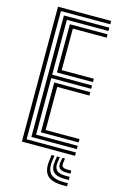

<svg xmlns="http://www.w3.org/2000/svg" viewBox="-145 -859 688 1100"><g transform="rotate(15 199.5 -309.5)"><path d="M55.5 0V-800H370.8V-780.2H78.2V-19.8H370.8V0ZM147 -79.5V-375H360.8V-355H170V-99.2H370.8V-79.5ZM101.2 -39.8V-760.2H370.8V-740.5H124V-414.8H360.8V-394.8H124V-59.5H370.8V-39.8ZM147 -434.5V-720.5H370.8V-700.8H170V-454.5H360.8V-434.5ZM257 30 252.2 63.8Q245.5 115.2 268.4 138.6Q291.2 162 349.2 162H372V180.8H349.2Q281.2 180.8 254.4 152.9Q227.5 125 235.5 63.8L240 30ZM319.5 30 315.5 57Q313.2 72.8 321 80Q328.8 87.2 349.2 87.2H372V105.5H349.2Q319 105.5 307 93.8Q295 82 299.2 57L304 30ZM288.8 30 284.2 60.5Q279.2 94 294.5 109.1Q309.8 124.2 349.2 124.2H372V143H349.2Q299.8 143 280.4 123.2Q261 103.5 267.2 60.5L272 30Z"/></g></svg>

Font: Big Shoulders Inline Text Thin
Style: Bold
Weight: 700
Version: Version 2.002